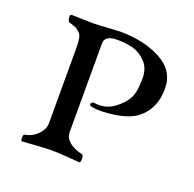

<svg xmlns="http://www.w3.org/2000/svg" viewBox="-90 -545 647 640"><g transform="rotate(20 234.0 -225.0)"><path d="M189 -395V-81Q189 -41 253 -25Q258 -24 258 -10.5Q258 3 253 3Q249 3 212.5 0Q176 -3 154 -3Q131 -3 94 0Q57 3 50 3Q46 3 46 -8.5Q46 -20 50 -21Q76 -25 95 -44Q114 -63 114 -85V-350Q114 -392 105 -401Q96 -411 89.5 -414.5Q83 -418 63 -424Q60 -425 58 -431.5Q56 -438 56.5 -444Q57 -450 62 -450Q76 -450 99 -449Q122 -448 137 -448Q151 -448 187.5 -450.5Q224 -453 233 -453Q317 -453 377.5 -421Q438 -389 438 -325Q438 -253 389 -215Q362 -194 312.5 -186.5Q263 -179 234 -184Q216 -187 223 -196Q227 -201 232 -200Q274 -194 304 -217Q332 -238 344 -260.5Q356 -283 356 -332Q356 -368 335 -389.5Q314 -411 289 -417.5Q264 -424 233 -424Q189 -424 189 -395Z"/></g></svg>

Font: EB Garamond
Style: SC
Weight: 400
Version: Version 000.010